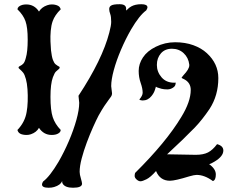

<svg xmlns="http://www.w3.org/2000/svg" viewBox="-20 -820 1063 897"><path d="M207 57.1Q176.3 57.1 176.3 42Q176.3 38.6 178.5 33.4Q180.7 28.3 181.6 27.8Q212.9 4.4 253.4 -64Q279.8 -109.9 301.8 -161.1Q323.7 -212.4 336.9 -259.8Q350.1 -307.1 350.1 -339.8L346.7 -372.6Q458 -541.5 490.7 -668Q499.5 -701.2 499.5 -717.8Q499.5 -742.7 494.9 -754.9Q490.2 -767.1 490.2 -777.8Q490.2 -788.6 499 -793.9Q508.3 -800.3 539.1 -800.3Q569.3 -800.3 569.3 -779.3V-772.5Q569.3 -769 575.4 -776.1Q581.5 -783.2 593.3 -790Q611.8 -800.3 640.1 -800.3Q668.9 -800.3 668.9 -785.6Q668.9 -782.2 666 -776.9L663.1 -771.5Q630.9 -748 592.3 -682.1Q566.4 -637.2 545.2 -587.4Q523.9 -537.6 511.7 -492.7Q499.5 -447.8 499.5 -417.5L503.4 -384.3Q503.4 -375 498 -367.7Q492.7 -360.4 487.3 -353Q477.1 -339.4 467.3 -324.7Q457.5 -310.1 440.4 -279.8Q429.7 -259.3 414.8 -226.1Q399.9 -192.9 385.5 -154.3Q371.1 -115.7 361.6 -79.6Q352.1 -43.5 352.1 -17.1Q352.1 -4.9 357.9 13.7Q363.3 32.7 363.3 38.1Q363.3 57.1 321.3 57.1Q285.2 57.1 273.4 39.1Q270.5 33.7 270.5 30.8V25.4Q262.7 44.9 232.9 53.7Q222.2 57.1 207 57.1ZM104.5 -189.5Q95.2 -189.5 88.4 -190.9Q71.8 -193.8 65.4 -203.6Q62 -209.5 61.5 -212.9Q96.7 -249.5 104.5 -296.9Q108.4 -317.9 109.4 -346.4Q110.4 -375 108.4 -403.1Q106.4 -431.2 101.1 -450.2Q95.2 -471.7 88.4 -480.2Q81.5 -488.8 75.2 -494.1Q65.9 -501 66.7 -505.1Q67.4 -509.3 75.2 -512.7Q82 -515.6 88.9 -522.7Q95.7 -529.8 100.6 -549.3Q109.4 -578.1 109.4 -634.8Q109.4 -691.9 99.1 -720.9Q88.9 -750 61.5 -776.4Q62.5 -790.5 83.5 -796.9Q92.3 -799.3 102.5 -799.3Q140.6 -799.3 162.1 -766.1Q174.8 -786.6 200.2 -795.4Q211.9 -799.3 220.7 -799.3Q230.5 -799.3 236.8 -797.9Q254.9 -793.9 259.8 -785.2Q263.2 -779.3 263.7 -776.4Q236.3 -750 226.1 -721.2Q219.2 -701.7 217 -676Q214.8 -650.4 215.8 -626Q216.8 -601.6 218.3 -585Q221.7 -554.7 227.3 -540Q232.9 -525.4 239.3 -520Q245.6 -514.6 250 -512.2Q258.8 -508.8 258.8 -504.9Q258.8 -501 255.9 -498.5Q247.6 -491.2 241.5 -485.8Q235.4 -480.5 227.1 -459Q215.8 -428.2 215.8 -367.2Q215.8 -305.2 226.3 -272.9Q236.8 -240.7 263.7 -212.9Q263.2 -198.7 241.7 -191.9Q231.9 -189.5 221.7 -189.5Q184.1 -189.5 162.1 -222.7Q150.4 -201.7 124.5 -192.9Q114.7 -189.5 104.5 -189.5ZM636.2 26.9Q627.4 26.9 618.2 18.6Q608.9 10.3 609.1 1.5Q609.4 -7.3 611.3 -12.2Q756.3 -155.8 826.7 -272.9Q871.1 -345.2 871.1 -399.9Q871.1 -432.1 843.3 -448.2Q832.5 -454.1 829.3 -455.3Q826.2 -456.5 836.9 -468.3Q864.3 -497.1 864.3 -514.6V-518.1Q860.4 -550.8 838.1 -571.5Q815.9 -592.3 783.2 -592.3Q750.5 -592.3 731.7 -570.6Q712.9 -548.8 712.9 -516.6Q712.9 -484.4 734.6 -459Q756.3 -433.6 793.9 -433.6Q798.8 -433.6 800.8 -434.1V-433.6Q800.8 -419.9 792 -413.1Q778.3 -402.3 762.2 -402.3Q746.1 -402.3 734.4 -405.3Q709 -412.1 708.5 -415.5Q708.5 -415.5 703.9 -400.4Q699.2 -385.3 688 -371.6Q671.4 -350.6 646.5 -350.6Q636.7 -350.6 630.9 -355Q646.5 -373.5 646.5 -386.7Q646.5 -406.2 637.2 -432.6Q627.9 -459 627.9 -488.8Q627.9 -521.5 647.9 -551.8Q668 -582 708 -601.6Q750.5 -622.6 798.3 -622.6Q845.2 -622.6 883.1 -608.9Q920.9 -595.2 946.3 -571.8Q1000 -522.5 1000 -455.1Q1000 -374 959 -311Q924.8 -260.3 890.1 -224.1Q836.9 -169.4 760.7 -99.1L894.5 -96.7Q930.2 -96.7 951.9 -107.9Q973.6 -119.1 994.1 -146.5Q1023.4 -138.7 1023.4 -116.7Q1023.4 -89.8 982.9 -65.4Q965.8 -54.7 957 -53.2Q988.3 -30.8 988.3 -4.9Q988.3 21.5 974.6 25.9Q935.5 -2.9 898.4 -2.9Q887.7 -2.9 864.3 3.9Q797.9 24.4 773.9 24.4Q727.5 24.4 709 -21Q683.1 8.3 664.1 17.6Q645.5 26.9 636.2 26.9Z"/></svg>

Font: Sancreek
Style: Regular
Weight: 400
Designer: Vernon Adams
Foundry: Vernon Adams
Version: Version 1.100; ttfautohint (v1.8.4.7-5d5b)